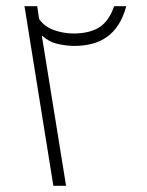

<svg xmlns="http://www.w3.org/2000/svg" viewBox="-20 -599 473 619"><path d="M59 -579H100L106 -538Q123 -513 154 -502Q185 -491 217 -491Q268 -491 299.5 -510.5Q331 -530 348 -579H387Q378 -545 362.5 -520.5Q347 -496 325.5 -480.5Q304 -465 277.5 -458Q251 -451 220 -451Q196 -451 167.5 -457Q139 -463 117 -483H115L193 0H152Z"/></svg>

Font: Noto Sans Syriac Eastern ExtraLight
Style: Regular
Weight: 250
Designer: Patrick Giasson and the Monotype Design Team
Foundry: Monotype Imaging Inc.
Version: Version 3.001